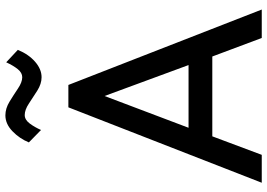

<svg xmlns="http://www.w3.org/2000/svg" viewBox="-156 -812 968 695"><g transform="rotate(-90 327.5 -464.0)"><path d="M14 0 287 -700H368L641 0H538L471 -179H182L115 0ZM213 -265H440L328 -569ZM205 -799 160 -843Q174 -877 200.5 -902.5Q227 -928 258 -928Q283 -928 307.5 -913Q332 -898 355 -882.5Q378 -867 396 -867Q412 -867 425 -883Q438 -899 450 -925L495 -883Q479 -844 452 -820.5Q425 -797 396 -797Q372 -797 347.5 -812.5Q323 -828 300.5 -843Q278 -858 259 -858Q242 -858 228.5 -840Q215 -822 205 -799Z"/></g></svg>

Font: Zen Kaku Gothic New Medium
Style: Regular
Weight: 500
Designer: Yoshimichi Ohira
Foundry: Positype
Version: Version 1.002